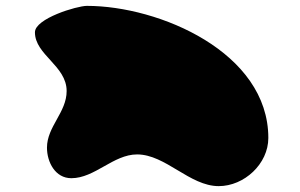

<svg xmlns="http://www.w3.org/2000/svg" viewBox="-20 -660 1021 654"><path d="M447 -134C544 -134 626 -26 725 -26C812 -26 894 -102 894 -190C894 -482 522 -640 276 -640C242 -640 99 -597 99 -550C99 -473 207 -436 207 -350C207 -277 140 -229 140 -157C140 -108 168 -53 223 -53C303 -53 366 -134 447 -134Z"/></svg>

Font: CISF Camouflage Kit
Style: Ste
Weight: 400
Designer: Robert Jablonski, Jasper
Foundry: Cannot Into Space Fonts
Version: Version 1.27